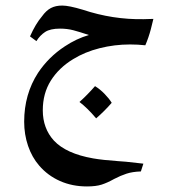

<svg xmlns="http://www.w3.org/2000/svg" viewBox="-20 -335 629 691"><path d="M503 -172Q476 -175 448 -175Q392 -175 338.5 -161.5Q285 -148 243 -122Q192 -91 163 -45Q134 1 134 62Q134 127 174 171Q218 218 315 235Q349 241 406 245Q426 247 433 247Q433 247 496 254L487 282Q457 283 435.5 290Q414 297 391 309Q366 323 345.5 329.5Q325 336 293 336Q240 336 196 316.5Q152 297 121 261Q95 231 81 190Q67 149 67 103Q67 4 117 -73Q155 -130 213 -168Q255 -196 300 -209Q267 -220 244.5 -226Q222 -232 196 -232Q161 -232 142.5 -220Q124 -208 111 -187L88 -204Q108 -249 131 -276Q146 -297 163 -306Q180 -315 204 -315Q228 -315 278 -300Q386 -264 497 -266L532 -267Q531 -261 523 -230.5Q515 -200 503 -172ZM382 35Q357 64 326 91Q295 54 266 32Q294 7 322 -25Q340 -14 356.5 3Q373 20 382 35Z"/></svg>

Font: Mirza Medium
Style: Regular
Weight: 500
Designer: Arabic design by Kourosh Beigpour, Latin design by Eduardo Tunni, engineering by Lasse Fister
Version: Version 1.0010g